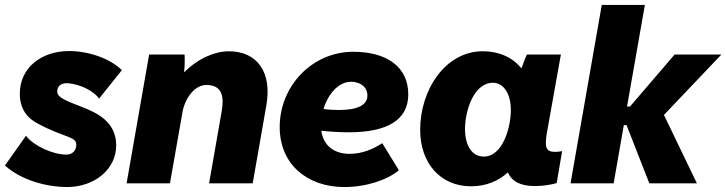

<svg xmlns="http://www.w3.org/2000/svg" viewBox="-28 -740 2932 775"><path d="M242 15C354 15 441 -57 441 -153C441 -248 365 -284 301 -309C251 -329 203 -344 203 -370C203 -393 219 -406 247 -404C294 -400 348 -375 372 -342L464 -457C414 -506 326 -534 251 -534C137 -534 52 -465 52 -362C52 -300 82 -262 127 -240C231 -184 280 -190 280 -156C280 -132 264 -116 240 -116C184 -116 107 -152 77 -192L-8 -72C63 -8 170 15 242 15Z M483 0H658L710 -295C724 -353 762 -397 805 -397C869 -397 877 -350 867 -292L816 0H992L1047 -314C1071 -450 1009 -533 896 -533C841 -533 775 -507 715 -448C718 -474 718 -499 717 -520H574Z M1362 15C1452 15 1538 -15 1582 -53L1515 -162C1478 -138 1434 -119 1383 -119C1324 -119 1278 -149 1269 -212C1310 -208 1347 -206 1381 -206C1537 -206 1620 -257 1620 -359C1620 -471 1532 -531 1398 -531C1232 -531 1101 -393 1101 -227C1101 -77 1212 15 1362 15ZM1278 -300C1296 -361 1339 -410 1389 -410C1421 -410 1455 -393 1455 -354C1455 -315 1413 -296 1341 -296C1320 -296 1299 -297 1278 -300Z M2131 11C2163 11 2195 6 2219 -1L2241 -130C2232 -128 2222 -127 2212 -127C2176 -127 2170 -145 2179 -201L2236 -520H2099C2092 -506 2084 -484 2077 -464C2042 -507 1989 -533 1920 -533C1771 -533 1668 -379 1668 -216C1668 -80 1751 12 1873 12C1934 12 1983 -9 2022 -44C2038 -8 2072 11 2131 11ZM1962 -406C1999 -406 2034 -370 2034 -296C2034 -225 2001 -108 1925 -108C1877 -108 1849 -152 1849 -220C1849 -292 1884 -406 1962 -406Z M2449 0 2490 -235H2501L2593 0H2785L2652 -276L2884 -520H2695L2515 -310H2503L2575 -720H2401L2275 0Z"/></svg>

Font: Fixel Text 20240404 ExtraBold
Style: Italic
Weight: 800
Width: 4
Italic angle: -10°
Designer: AlfaBravo + MacPaw
Foundry: Kyrylo Tkachov, Marchela Mozhyna, Serhii Makarenko, Maria Weinstein, Zakhar Kryvoshyya
Version: Version 1.211;Glyphs 3.2 (3225)